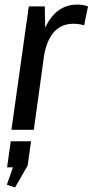

<svg xmlns="http://www.w3.org/2000/svg" viewBox="-20 -568 405 840"><path d="M106 -540H176L179 -370L128 0H30ZM147 -333Q162 -438 205.5 -493Q249 -548 318 -548Q330 -548 342.5 -546Q355 -544 365 -540L348 -457Q327 -464 301 -464Q247 -464 214.5 -426Q182 -388 171 -314ZM116 50 101 156 46 252 10 240 59 101 95 164H11L27 50Z"/></svg>

Font: Pathway Extreme Condensed Medium
Style: Italic
Weight: 500
Width: 3
Italic angle: -8°
Version: Version 1.001;gftools[0.9.26]